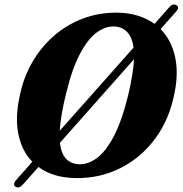

<svg xmlns="http://www.w3.org/2000/svg" viewBox="-20 -768 800 841"><path d="M48 49.5Q41 46 41.8 38Q42.5 30 50 21.5L121.5 -59.5Q76 -106 60.8 -179Q45.5 -252 66 -345.5Q81 -423.5 118.8 -490.8Q156.5 -558 212.8 -608Q269 -658 340.5 -685.8Q412 -713.5 495 -712.5Q543.5 -712 584.2 -699.2Q625 -686.5 657 -663.5L721.5 -736.5Q737 -754.5 752.5 -745Q768 -736 752 -718L683.5 -640.5Q729 -594.5 745.8 -523.8Q762.5 -453 745.5 -366Q723.5 -247 660.5 -161.8Q597.5 -76.5 506.5 -31.2Q415.5 14 310.5 12Q212.5 10.5 148.5 -36.5L80 40.5Q63.5 59.5 48 49.5ZM270 -360.5Q257 -308.5 250.2 -267.5Q243.5 -226.5 241.5 -195L565 -559.5Q558.5 -606 536.5 -628.2Q514.5 -650.5 481.5 -652Q442.5 -654 403.8 -625.8Q365 -597.5 330.5 -532.5Q296 -467.5 270 -360.5ZM327.5 -48.5Q365 -47.5 403.2 -74.8Q441.5 -102 477 -168.2Q512.5 -234.5 541.5 -351Q553 -400 559.2 -439Q565.5 -478 567 -508.5L242.5 -142.5Q248 -94 270.2 -71.8Q292.5 -49.5 327.5 -48.5Z"/></svg>

Font: Fraunces 72pt S050
Style: Bold Italic
Weight: 700
Italic angle: -16°
Version: Version 1.000; ttfautohint (v1.8.3)